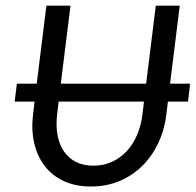

<svg xmlns="http://www.w3.org/2000/svg" viewBox="-20 -662 702 689"><path d="M111.8 -361.8 146.5 -641.6H232.9L198.2 -361.8H504.4L539.1 -641.6H625L590.3 -361.8H662.1L654.8 -297.4H582.5L577.1 -251.5Q570.3 -195.8 547.9 -148.4Q525.4 -101.1 490.2 -66.4Q455.1 -31.7 408.4 -12.2Q361.8 7.3 306.2 7.3Q251 7.3 209 -12.2Q167 -31.7 140.4 -66.4Q113.8 -101.1 102.8 -148.4Q91.8 -195.8 98.6 -251.5L104 -297.4H32.7L40.5 -361.8ZM314.9 -67.4Q351.1 -67.4 381.3 -81.1Q411.6 -94.7 434.3 -119.1Q457 -143.6 471.7 -177.2Q486.3 -210.9 491.2 -251.5L496.6 -297.4H190.4L185.1 -252Q180.2 -211.4 186.3 -177.7Q192.4 -144 209 -119.4Q225.6 -94.7 252.2 -81.1Q278.8 -67.4 314.9 -67.4Z"/></svg>

Font: Carlito
Style: Italic
Weight: 400
Italic angle: -7°
Designer: Lukasz Dziedzic
Foundry: tyPoland Lukasz Dziedzic
Version: Version 1.104